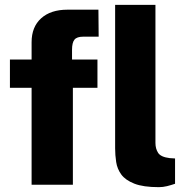

<svg xmlns="http://www.w3.org/2000/svg" viewBox="-20 -763 776 793"><path d="M382.5 -517V-400.5H281V0H110.5V-400.5H21V-517H110.5V-588.5Q110.5 -652 150 -687.5Q189.5 -723 258.5 -723H386.5L387.5 -611.5H323.5Q297.5 -611.5 287.5 -599.2Q277.5 -587 277.5 -557V-517ZM636 10Q571.5 10 534.8 -4.5Q498 -19 481 -42.2Q464 -65.5 459.8 -94Q455.5 -122.5 455.5 -150.5V-743H622V-172.5Q622 -149 633 -131.8Q644 -114.5 680.5 -110L703 -108.5V-4Q687 1.5 670 5.8Q653 10 636 10Z"/></svg>

Font: Public Sans ExtraBold
Style: Regular
Weight: 800
Designer: The Public Sans Project Authors: Dan O. Williams and USWDS (Libre Franklin designed by Pablo Impallari and Rodrigo Fuenz
Version: Version 1.007